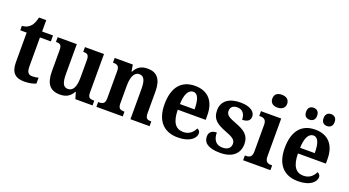

<svg xmlns="http://www.w3.org/2000/svg" viewBox="-54 -1364 3582 1971"><g transform="rotate(20 1737.0 -379.0)"><path d="M237 10C296 10 342 -4 362 -14V-78C342 -72 319 -69 295 -69C250 -69 234 -96 234 -157V-471H353V-536H234V-660H155C145 -613 130 -582 112 -562C93 -540 62 -521 19 -520V-471H89V-148C89 -31 142 10 237 10Z M626 10C690 10 736 -14 767 -72H771L792 0H980V-52H972C936 -52 910 -57 910 -115V-536H702V-484H706C742 -484 766 -478 766 -419V-226C766 -132 742 -72 683 -72C628 -72 613 -123 613 -213V-536H404V-484H408C453 -484 468 -472 468 -414V-188C468 -52 517 10 626 10Z M1022 0H1310V-52H1306C1265 -52 1241 -61 1241 -117V-310C1241 -392 1261 -466 1324 -466C1377 -466 1394 -416 1394 -331V0H1603V-52H1599C1557 -52 1538 -61 1538 -123V-355C1538 -490 1484 -549 1385 -549C1311 -549 1271 -519 1242 -464H1237L1225 -536H1027V-484H1031C1072 -484 1097 -475 1097 -419V-121C1097 -61 1070 -52 1028 -52H1022Z M1913 10C2048 10 2104 -52 2104 -103C2104 -125 2089 -140 2072 -146C2050 -99 2011 -62 1947 -62C1863 -62 1819 -122 1817 -258H2122V-307C2122 -466 2039 -549 1903 -549C1755 -549 1670 -453 1670 -265C1670 -91 1753 10 1913 10ZM1978 -320H1818C1821 -427 1853 -486 1905 -486C1957 -486 1978 -423 1978 -320Z M2376 10C2508 10 2581 -55 2581 -160C2581 -255 2523 -295 2423 -332C2338 -364 2311 -382 2311 -427C2311 -466 2338 -490 2385 -490C2438 -490 2473 -454 2473 -387C2532 -387 2560 -411 2560 -453C2560 -501 2512 -548 2399 -548C2279 -548 2198 -496 2198 -391C2198 -296 2250 -257 2357 -216C2438 -185 2469 -165 2469 -122C2469 -80 2442 -49 2379 -49C2312 -49 2274 -94 2274 -175C2231 -175 2191 -157 2191 -102C2191 -35 2244 10 2376 10Z M2770 -628C2814 -628 2852 -650 2852 -698C2852 -748 2814 -768 2770 -768C2724 -768 2690 -748 2690 -698C2690 -650 2724 -628 2770 -628ZM2625 0H2923V-52H2912C2874 -52 2846 -65 2846 -123V-536H2625V-484H2637C2674 -484 2703 -471 2703 -417V-123C2703 -65 2675 -52 2637 -52H2625Z M3314 -624C3344 -624 3374 -641 3374 -689C3374 -737 3344 -754 3314 -754C3281 -754 3253 -737 3253 -689C3253 -641 3281 -624 3314 -624ZM3122 -624C3153 -624 3183 -641 3183 -689C3183 -737 3153 -754 3122 -754C3090 -754 3062 -737 3062 -689C3062 -641 3090 -624 3122 -624ZM3226 10C3361 10 3417 -52 3417 -103C3417 -125 3402 -140 3385 -146C3363 -99 3324 -62 3260 -62C3176 -62 3132 -122 3130 -258H3435V-307C3435 -466 3352 -549 3216 -549C3068 -549 2983 -453 2983 -265C2983 -91 3066 10 3226 10ZM3291 -320H3131C3134 -427 3166 -486 3218 -486C3270 -486 3291 -423 3291 -320Z"/></g></svg>

Font: Noto Serif Georgian SemiCondensed Bold
Style: Regular
Weight: 700
Width: 4
Designer: Monotype Design Team, Akaki Razmadze
Foundry: Google LLC
Version: Version 2.003